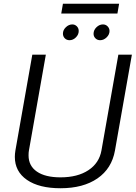

<svg xmlns="http://www.w3.org/2000/svg" viewBox="-20 -991 722 1022"><path d="M59 -156Q59 -172 62 -190L152 -700H224L134 -190Q132 -181 132 -164Q132 -108 176.5 -77.5Q221 -47 302 -47Q393 -47 450.5 -85Q508 -123 520 -190L610 -700H682L592 -190Q575 -94 499 -41.5Q423 11 302 11Q188 11 123.5 -33.5Q59 -78 59 -156ZM315 -971H614L605 -919H306ZM315 -812Q315 -831 330.5 -846Q346 -861 365 -861Q379 -861 389 -851Q399 -841 399 -826Q399 -807 384 -792Q369 -777 350 -777Q335 -777 325 -787Q315 -797 315 -812ZM478 -811Q478 -831 493.5 -846Q509 -861 528 -861Q543 -861 553 -850.5Q563 -840 563 -826Q563 -807 547.5 -792Q532 -777 513 -777Q498 -777 488 -787Q478 -797 478 -811Z"/></svg>

Font: KoHo
Style: Italic
Weight: 400
Italic angle: -10°
Designer: Cadson Demak & Katatrad Team
Foundry: Cadson Demak Co.,Ltd.
Version: Version 1.000